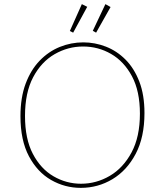

<svg xmlns="http://www.w3.org/2000/svg" viewBox="-20 -903 797 929"><path d="M371 6Q294 6 227.5 -32Q161 -70 120 -147Q79 -224 79 -341Q79 -431 104 -498Q129 -565 172 -609.5Q215 -654 269.5 -676Q324 -698 383 -698Q439 -698 492 -677.5Q545 -657 587 -615Q629 -573 654 -508.5Q679 -444 679 -356Q679 -239 636.5 -158.5Q594 -78 524 -36Q454 6 371 6ZM372 -14Q446 -14 511 -52Q576 -90 616.5 -165.5Q657 -241 657 -353Q657 -462 618.5 -534Q580 -606 517.5 -642Q455 -678 382 -678Q309 -678 244.5 -641Q180 -604 140.5 -529.5Q101 -455 101 -342Q101 -231 139 -158.5Q177 -86 239 -50Q301 -14 372 -14ZM445 -745 429 -754 490 -883 515 -869ZM334 -745 318 -753 376 -883 402 -870Z"/></svg>

Font: Bitter Thin
Style: Regular
Weight: 100
Designer: Sol Matas, and Bitter project Authors
Foundry: Sol Matas
Version: Version 2.002